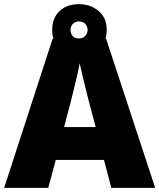

<svg xmlns="http://www.w3.org/2000/svg" viewBox="-20 -903 766 923"><path d="M515 0 480 -134H248L212 0H0L233 -717H490L726 0ZM409 -409Q404 -428 395 -463.5Q386 -499 377 -537Q368 -575 363 -599Q359 -575 350.5 -539Q342 -503 333.5 -468Q325 -433 319 -409L288 -292H440ZM360 -636Q302 -636 266.5 -669Q231 -702 231 -759Q231 -817 266.5 -850Q302 -883 360 -883Q415 -883 454 -850Q493 -817 493 -760Q493 -702 454.5 -669Q416 -636 360 -636ZM360 -718Q377 -718 389 -729.5Q401 -741 401 -759Q401 -778 389 -789Q377 -800 360 -800Q343 -800 331 -789Q319 -778 319 -759Q319 -741 329.5 -729.5Q340 -718 360 -718Z"/></svg>

Font: Noto Sans Lao Black
Style: Regular
Weight: 900
Designer: Monotype Design Team
Foundry: Monotype Imaging Inc.
Version: Version 2.003; ttfautohint (v1.8.4.7-5d5b)